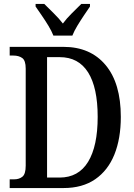

<svg xmlns="http://www.w3.org/2000/svg" viewBox="-20 -951 679 971"><path d="M29 0V-44H51Q77 -44 93.5 -57.5Q110 -71 110 -113V-604Q110 -645 92.5 -657.5Q75 -670 48 -670H29V-714H301Q437 -714 514 -622Q591 -530 591 -360Q591 -250 558.5 -169.5Q526 -89 461.5 -44.5Q397 0 301 0ZM281 -53Q377 -53 425.5 -132.5Q474 -212 474 -360Q474 -508 425.5 -585Q377 -662 282 -662H218V-53ZM250 -771Q241 -794 225 -820.5Q209 -847 191 -873Q173 -899 160 -918V-931H204Q226 -909 252 -883.5Q278 -858 298 -832Q317 -858 343 -883.5Q369 -909 391 -931H435V-918Q422 -899 404.5 -873Q387 -847 371 -820.5Q355 -794 346 -771Z"/></svg>

Font: Noto Serif Lao Condensed Medium
Style: Regular
Weight: 500
Width: 3
Designer: Monotype Design Team
Foundry: Monotype Imaging Inc.
Version: Version 2.003; ttfautohint (v1.8.4.7-5d5b)